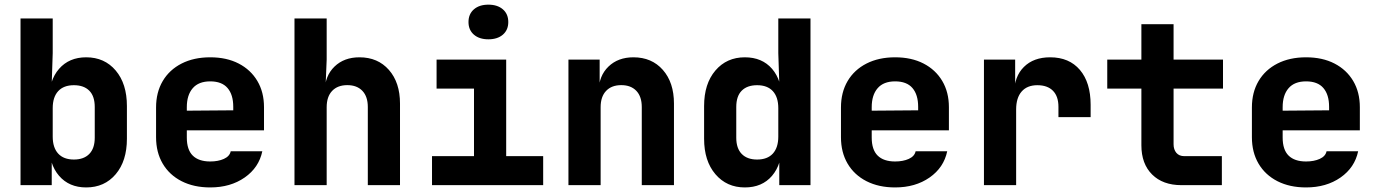

<svg xmlns="http://www.w3.org/2000/svg" viewBox="-20 -811 6040 841"><path d="M357.5 10Q282.7 10 238.7 -40.9Q194.7 -91.9 194.7 -180.4L239.1 -113.5H206.6V0H69.9V-730H210.9V-578.5L206.3 -436.5H239.1L194.4 -369.6Q194.4 -458.8 238.6 -509.4Q282.8 -560 357.5 -560Q437.9 -560 486.9 -502Q535.9 -444.1 535.9 -346.5V-203.3Q535.9 -105.9 486.9 -48Q437.9 10 357.5 10ZM303.7 -112.2Q347.1 -112.2 371 -136.6Q395 -161.1 395 -207.7V-342.3Q395 -389.9 371 -413.9Q347.1 -437.8 303.7 -437.8Q258.9 -437.8 234.9 -411.8Q210.9 -385.7 210.9 -337.3V-212.7Q210.9 -164.3 234.9 -138.2Q258.9 -112.2 303.7 -112.2Z M900.8 10Q829.1 10 775.5 -17.3Q721.9 -44.7 692.7 -94.2Q663.6 -143.7 663.6 -210V-340Q663.6 -406.5 692.7 -455.9Q721.9 -505.3 775.5 -532.7Q829.1 -560 900.8 -560Q972.6 -560 1025.4 -532.7Q1078.1 -505.5 1107.3 -456.3Q1136.4 -407.2 1136.4 -341.5V-240.1H798.3V-208.5Q798.3 -155.1 824.4 -129.4Q850.5 -103.7 900.8 -103.7Q935.6 -103.7 960.8 -115.1Q986.1 -126.5 990.6 -148.5H1129Q1114 -76.9 1051.8 -33.5Q989.5 10 900.8 10ZM1001.7 -316.4V-343.2Q1001.7 -396.3 976.7 -425.4Q951.7 -454.6 900.8 -454.6Q850 -454.6 824.2 -424.6Q798.3 -394.6 798.3 -341.5V-326.2L1011.2 -327.9Z M1269.9 0V-730H1410.9V-550L1406.6 -445H1446.9L1402.4 -412.1Q1403.2 -478.8 1445.2 -519.4Q1487.2 -560 1554.5 -560Q1634.9 -560 1683.5 -504.8Q1732.1 -449.5 1732.1 -357.3V0H1591.1V-342.3Q1591.1 -388.1 1567.3 -413.1Q1543.4 -438.1 1501.3 -438.1Q1458.9 -438.1 1434.9 -412.9Q1410.9 -387.7 1410.9 -341.5V0Z M1872.3 0V-127H2056.2V-423H1892.3V-550H2197.2V-127H2359.2V0ZM2119.2 -638.8Q2079.5 -638.8 2055.8 -659.2Q2032.1 -679.7 2032.1 -714.5Q2032.1 -749.6 2055.8 -770.1Q2079.5 -790.6 2119.2 -790.6Q2159 -790.6 2182.7 -770.1Q2206.4 -749.6 2206.4 -714.5Q2206.4 -679.7 2182.7 -659.2Q2159 -638.8 2119.2 -638.8Z M2469.9 0V-550H2606.6V-445H2646.9L2602.4 -412.1Q2603.2 -478.8 2645.2 -519.4Q2687.2 -560 2754.5 -560Q2834.9 -560 2883.5 -504.8Q2932.1 -449.5 2932.1 -357.3V0H2791.1V-342.1Q2791.1 -388.1 2767.3 -413.1Q2743.4 -438.1 2701.3 -438.1Q2658.9 -438.1 2634.9 -412.9Q2610.9 -387.7 2610.9 -341.5V0Z M3242.5 10Q3163.1 10 3113.6 -48Q3064.1 -105.9 3064.1 -203.3V-346.5Q3064.1 -444.1 3113.5 -502Q3162.9 -560 3242.5 -560Q3318.2 -560 3361.9 -509.4Q3405.6 -458.8 3405.6 -369.6L3360.9 -436.5H3393.7L3389.1 -578.5V-730H3530.1V0H3393.4V-113.5H3360.9L3405.3 -180.4Q3405.3 -91.9 3361.7 -40.9Q3318.2 10 3242.5 10ZM3296.3 -112.2Q3341.3 -112.2 3365.2 -138.2Q3389.1 -164.3 3389.1 -212.7V-337.3Q3389.1 -385.7 3365.2 -411.8Q3341.3 -437.8 3296.3 -437.8Q3252.9 -437.8 3229 -413.9Q3205 -389.9 3205 -342.3V-207.7Q3205 -161.1 3229 -136.6Q3252.9 -112.2 3296.3 -112.2Z M3900.8 10Q3829.1 10 3775.5 -17.3Q3721.9 -44.7 3692.7 -94.2Q3663.6 -143.7 3663.6 -210V-340Q3663.6 -406.5 3692.7 -455.9Q3721.9 -505.3 3775.5 -532.7Q3829.1 -560 3900.8 -560Q3972.6 -560 4025.4 -532.7Q4078.1 -505.5 4107.3 -456.3Q4136.4 -407.2 4136.4 -341.5V-240.1H3798.3V-208.5Q3798.3 -155.1 3824.4 -129.4Q3850.5 -103.7 3900.8 -103.7Q3935.6 -103.7 3960.8 -115.1Q3986.1 -126.5 3990.6 -148.5H4129Q4114 -76.9 4051.8 -33.5Q3989.5 10 3900.8 10ZM4001.7 -316.4V-343.2Q4001.7 -396.3 3976.7 -425.4Q3951.7 -454.6 3900.8 -454.6Q3850 -454.6 3824.2 -424.6Q3798.3 -394.6 3798.3 -341.5V-326.2L4011.2 -327.9Z M4289.9 0V-550H4426.6V-436.5H4466.9L4422.4 -403.2Q4422.4 -475.7 4464.9 -517.8Q4507.3 -560 4579.9 -560Q4663.3 -560 4710.3 -504.7Q4757.2 -449.4 4757.2 -351.8V-298H4616.2V-343.3Q4616.2 -389 4592.2 -413.4Q4568.1 -437.8 4523.8 -437.8Q4479.3 -437.8 4455.1 -410.2Q4430.9 -382.6 4430.9 -331.3V0Z M5155 0Q5073.4 0 5026.5 -46.7Q4979.5 -93.4 4979.5 -174.7V-423H4830V-550H4979.5V-705H5120.5V-550H5337V-423H5120.5V-179Q5120.5 -156.1 5132.7 -141.5Q5145 -127 5167.7 -127H5332V0Z M5700.8 10Q5629.1 10 5575.5 -17.3Q5521.9 -44.7 5492.7 -94.2Q5463.6 -143.7 5463.6 -210V-340Q5463.6 -406.5 5492.7 -455.9Q5521.9 -505.3 5575.5 -532.7Q5629.1 -560 5700.8 -560Q5772.6 -560 5825.4 -532.7Q5878.1 -505.5 5907.3 -456.3Q5936.4 -407.2 5936.4 -341.5V-240.1H5598.3V-208.5Q5598.3 -155.1 5624.4 -129.4Q5650.5 -103.7 5700.8 -103.7Q5735.6 -103.7 5760.8 -115.1Q5786.1 -126.5 5790.6 -148.5H5929Q5914 -76.9 5851.8 -33.5Q5789.5 10 5700.8 10ZM5801.7 -316.4V-343.2Q5801.7 -396.3 5776.7 -425.4Q5751.7 -454.6 5700.8 -454.6Q5650 -454.6 5624.2 -424.6Q5598.3 -394.6 5598.3 -341.5V-326.2L5811.2 -327.9Z"/></svg>

Font: JetBrains Mono
Style: Regular
Weight: 400
Monospace: yes
Designer: Philipp Nurullin, Konstantin Bulenkov
Foundry: JetBrains
Version: Version 2.305